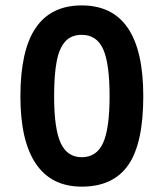

<svg xmlns="http://www.w3.org/2000/svg" viewBox="-20 -780 612 717"><path d="M285.2 -83Q171.9 -83 114 -168.5Q56.2 -253.9 56.2 -419.9Q56.2 -591.8 113.3 -675.8Q170.4 -759.8 285.2 -759.8Q515.1 -759.8 515.1 -420.9Q515.1 -244.6 459 -163.8Q402.8 -83 285.2 -83ZM285.2 -192.9Q340.8 -192.9 365 -246.3Q389.2 -299.8 389.2 -420.9Q389.2 -543.9 365 -596.9Q340.8 -649.9 285.2 -649.9Q245.6 -649.9 223.1 -624.5Q200.7 -599.1 191.4 -549.3Q182.1 -499.5 182.1 -419.9Q182.1 -299.8 206.5 -246.3Q231 -192.9 285.2 -192.9Z"/></svg>

Font: Noto Sans Oriya UI
Style: Bold
Weight: 700
Designer: Monotype Design Team
Foundry: Monotype Imaging Inc.
Version: Version 1.01